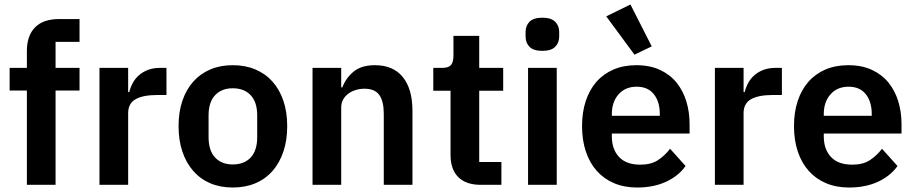

<svg xmlns="http://www.w3.org/2000/svg" viewBox="-20 -825 4083 857"><path d="M100 -421H23V-522H100V-597Q100 -666 136.5 -703Q173 -740 244 -740H335V-638H228V-522H335V-421H228V0H100Z M424 0V-522H552V-414H557Q562 -435 572.5 -454.5Q583 -474 600 -489Q617 -504 640.5 -513Q664 -522 695 -522H723V-401H683Q618 -401 585 -382Q552 -363 552 -320V0Z M1019 12Q963 12 918.5 -7Q874 -26 842.5 -62Q811 -98 794 -148.5Q777 -199 777 -262Q777 -325 794 -375Q811 -425 842.5 -460.5Q874 -496 918.5 -515Q963 -534 1019 -534Q1075 -534 1120 -515Q1165 -496 1196.5 -460.5Q1228 -425 1245 -375Q1262 -325 1262 -262Q1262 -199 1245 -148.5Q1228 -98 1196.5 -62Q1165 -26 1120 -7Q1075 12 1019 12ZM1019 -91Q1070 -91 1099 -122Q1128 -153 1128 -213V-310Q1128 -369 1099 -400Q1070 -431 1019 -431Q969 -431 940 -400Q911 -369 911 -310V-213Q911 -153 940 -122Q969 -91 1019 -91Z M1375 0V-522H1503V-435H1508Q1524 -477 1558.5 -505.5Q1593 -534 1654 -534Q1735 -534 1778 -481Q1821 -428 1821 -330V0H1693V-317Q1693 -373 1673 -401Q1653 -429 1607 -429Q1587 -429 1568.5 -423.5Q1550 -418 1535.5 -407.5Q1521 -397 1512 -381.5Q1503 -366 1503 -345V0Z M2126 0Q2060 0 2025.5 -34.5Q1991 -69 1991 -133V-420H1914V-522H1954Q1983 -522 1993.5 -535.5Q2004 -549 2004 -576V-665H2119V-522H2226V-420H2119V-102H2218V0Z M2401 -598Q2361 -598 2343.5 -616Q2326 -634 2326 -662V-682Q2326 -710 2343.5 -728Q2361 -746 2401 -746Q2440 -746 2458 -728Q2476 -710 2476 -682V-662Q2476 -634 2458 -616Q2440 -598 2401 -598ZM2337 -522H2465V0H2337Z M2824 12Q2766 12 2720.5 -7.5Q2675 -27 2643.5 -62.5Q2612 -98 2595 -148.5Q2578 -199 2578 -262Q2578 -324 2594.5 -374Q2611 -424 2642 -459.5Q2673 -495 2718 -514.5Q2763 -534 2820 -534Q2881 -534 2926 -513Q2971 -492 3000 -456Q3029 -420 3043.5 -372.5Q3058 -325 3058 -271V-229H2711V-216Q2711 -159 2743 -124.5Q2775 -90 2838 -90Q2886 -90 2916.5 -110Q2947 -130 2971 -161L3040 -84Q3008 -39 2952.5 -13.5Q2897 12 2824 12ZM2822 -438Q2771 -438 2741 -404Q2711 -370 2711 -316V-308H2925V-317Q2925 -371 2898.5 -404.5Q2872 -438 2822 -438ZM2686 -752 2794 -805 2889 -618 2812 -581Z M3171 0V-522H3299V-414H3304Q3309 -435 3319.5 -454.5Q3330 -474 3347 -489Q3364 -504 3387.5 -513Q3411 -522 3442 -522H3470V-401H3430Q3365 -401 3332 -382Q3299 -363 3299 -320V0Z M3770 12Q3712 12 3666.5 -7.5Q3621 -27 3589.5 -62.5Q3558 -98 3541 -148.5Q3524 -199 3524 -262Q3524 -324 3540.5 -374Q3557 -424 3588 -459.5Q3619 -495 3664 -514.5Q3709 -534 3766 -534Q3827 -534 3872 -513Q3917 -492 3946 -456Q3975 -420 3989.5 -372.5Q4004 -325 4004 -271V-229H3657V-216Q3657 -159 3689 -124.5Q3721 -90 3784 -90Q3832 -90 3862.5 -110Q3893 -130 3917 -161L3986 -84Q3954 -39 3898.5 -13.5Q3843 12 3770 12ZM3768 -438Q3717 -438 3687 -404Q3657 -370 3657 -316V-308H3871V-317Q3871 -371 3844.5 -404.5Q3818 -438 3768 -438Z"/></svg>

Font: IBM Plex Sans Thai SemiBold
Style: Regular
Weight: 600
Designer: Mike Abbink, Paul van der Laan, Pieter van Rosmalen, Ben Mitchell, Mark Frömberg
Foundry: Bold Monday
Version: Version 1.1